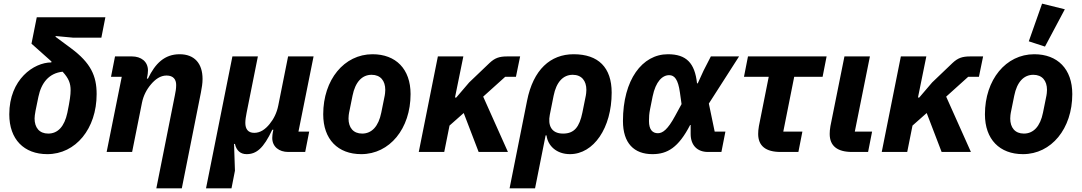

<svg xmlns="http://www.w3.org/2000/svg" viewBox="-20 -835 5943 1055"><path d="M537 -628 559 -740H182L153 -595L263 -497L262 -492C166 -492 31 -399 31 -207C31 -69 112 12 240 12C396 12 511 -128 511 -318C511 -418 479 -489 370 -570L285 -633L286 -637L382 -628ZM368 -339C368 -314 364 -283 350 -215C334 -140 298 -101 245 -101C196 -101 170 -134 170 -184C170 -203 177 -238 191 -303C207 -380 249 -433 324 -441C358 -404 368 -377 368 -339Z M706 0 760 -270C768 -310 786 -344 810 -372C833 -399 861 -420 895 -420C933 -420 948 -398 948 -368C948 -348 945 -331 941 -312L839 200H979L1084 -327C1089 -354 1093 -376 1093 -401C1093 -487 1048 -537 967 -537C885 -537 833 -487 793 -403H787L790 -418C791 -423 793 -437 793 -448C793 -497 755 -525 705 -525H612L590 -413H649L566 0Z M1252 200 1271 103 1266 -44H1271C1279 -8 1301 12 1335 12C1389 12 1428 -20 1476 -122H1482L1479 -107C1478 -102 1476 -88 1476 -77C1476 -28 1514 0 1564 0H1657L1679 -112H1620L1703 -525H1563L1509 -255C1501 -215 1484 -181 1461 -153C1438 -125 1411 -105 1377 -105C1343 -105 1328 -126 1328 -160C1328 -175 1331 -196 1335 -215L1397 -525H1257L1112 200Z M1965 12C2121 12 2236 -128 2236 -318C2236 -456 2155 -537 2027 -537C1871 -537 1756 -397 1756 -207C1756 -69 1837 12 1965 12ZM1970 -101C1921 -101 1895 -134 1895 -184C1895 -197 1897 -209 1898 -215L1917 -309C1932 -384 1969 -424 2022 -424C2071 -424 2097 -391 2097 -341C2097 -328 2095 -316 2094 -310L2075 -216C2060 -141 2023 -101 1970 -101Z M2610 0H2771L2635 -304L2756 -413H2815L2838 -525H2768C2724 -525 2700 -517 2670 -489L2558 -382L2487 -299H2480L2526 -525H2386L2281 0H2421L2450 -145L2528 -214Z M2780 200H2920L2978 -91H2983C2990 -34 3038 12 3112 12C3242 12 3341 -132 3341 -326C3341 -464 3268 -537 3132 -537C3005 -537 2910 -453 2876 -281ZM3074 -101C3008 -101 2990 -148 3001 -204L3022 -309C3037 -384 3074 -424 3127 -424C3176 -424 3202 -391 3202 -341C3202 -328 3200 -316 3199 -310L3180 -216C3164 -138 3136 -101 3074 -101Z M3966 -112H3907L3875 -266L4041 -525H3886L3846 -447L3814 -377H3810C3798 -489 3751 -537 3650 -537C3509 -537 3403 -397 3403 -170C3403 -48 3464 12 3565 12C3647 12 3708 -24 3772 -148H3775V-99C3775 -36 3812 0 3870 0H3944ZM3595 -103C3566 -103 3546 -122 3546 -170C3546 -194 3547 -209 3552 -235L3566 -305C3583 -388 3620 -422 3657 -422C3686 -422 3706 -399 3716 -327L3725 -263L3689 -197C3649 -123 3621 -103 3595 -103Z M4367 0 4389 -112H4284L4344 -413H4500L4522 -525H4090L4068 -413H4204L4150 -142C4147 -127 4146 -109 4146 -99C4146 -33 4188 0 4269 0Z M4772 -112H4677L4760 -525H4620L4543 -142C4540 -127 4539 -109 4539 -99C4539 -33 4581 0 4662 0H4750Z M5154 0H5315L5179 -304L5300 -413H5359L5382 -525H5312C5268 -525 5244 -517 5214 -489L5102 -382L5031 -299H5024L5070 -525H4930L4825 0H4965L4994 -145L5072 -214Z M5831 -784 5706 -815 5633 -608 5722 -579ZM5601 12C5757 12 5872 -128 5872 -318C5872 -456 5791 -537 5663 -537C5507 -537 5392 -397 5392 -207C5392 -69 5473 12 5601 12ZM5606 -101C5557 -101 5531 -134 5531 -184C5531 -197 5533 -209 5534 -215L5553 -309C5568 -384 5605 -424 5658 -424C5707 -424 5733 -391 5733 -341C5733 -328 5731 -316 5730 -310L5711 -216C5696 -141 5659 -101 5606 -101Z"/></svg>

Font: LVC Sans
Style: Bold Italic
Weight: 700
Italic angle: -11.31°
Designer: Mike Abbink, Paul van der Laan, Pieter van Rosmalen
Foundry: Bold Monday
Version: Version 3.0